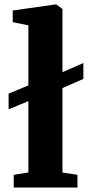

<svg xmlns="http://www.w3.org/2000/svg" viewBox="-20 -839 412 859"><path d="M41.5 0V-57L107 -67.5V-386.5L18.5 -350V-420L107 -457V-725.5L37 -740V-792L227 -819H232L259.5 -799V-516L353 -557V-486L259.5 -445V-67L326.5 -57V0Z"/></svg>

Font: Merriweather 36pt ExtraBold
Style: Regular
Weight: 800
Designer: Eben Sorkin
Foundry: Eben Sorkin
Version: Version 2.100